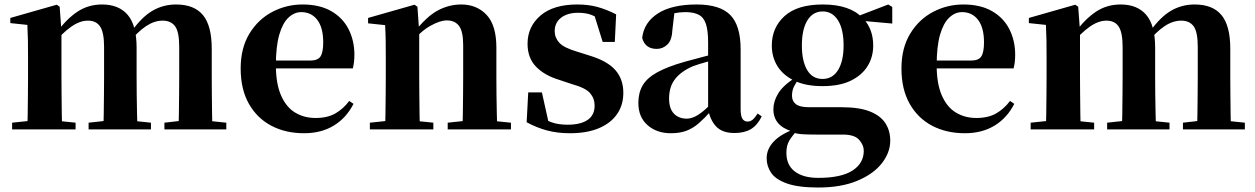

<svg xmlns="http://www.w3.org/2000/svg" viewBox="-20 -577 5597 856"><path d="M34 0V-30L139 -41H210L317 -30V0ZM102 0Q103 -26 103.5 -68Q104 -110 104.5 -156Q105 -202 105 -236V-317Q105 -366 104.5 -397.5Q104 -429 102 -466L26 -474V-497L233 -556L246 -547L254 -438V-435V-236Q254 -202 254.5 -156Q255 -110 255.5 -68Q256 -26 257 0ZM375 0V-30L476 -41H548L653 -30V0ZM440 0Q442 -26 442.5 -67.5Q443 -109 443.5 -155Q444 -201 444 -236V-368Q444 -432 426.5 -458.5Q409 -485 372 -485Q335 -485 295.5 -456.5Q256 -428 219 -382L215 -431H232Q275 -491 324 -524Q373 -557 435 -557Q510 -557 549.5 -510.5Q589 -464 589 -365V-236Q589 -201 589.5 -155Q590 -109 591 -67.5Q592 -26 593 0ZM713 0V-30L809 -41H883L989 -30V0ZM776 0Q777 -26 777.5 -67.5Q778 -109 778.5 -155Q779 -201 779 -236V-368Q779 -435 760.5 -460Q742 -485 705 -485Q668 -485 630.5 -460Q593 -435 552 -384L546 -439H568Q613 -502 660.5 -529.5Q708 -557 765 -557Q846 -557 885 -509.5Q924 -462 924 -360V-236Q924 -201 924.5 -155Q925 -109 925.5 -67.5Q926 -26 927 0Z M1336 17Q1253 17 1189.5 -16.5Q1126 -50 1089.5 -114.5Q1053 -179 1053 -272Q1053 -363 1092 -427Q1131 -491 1194 -524Q1257 -557 1329 -557Q1405 -557 1456.5 -527.5Q1508 -498 1534 -447Q1560 -396 1560 -333Q1560 -299 1553 -272H1117V-307H1363Q1397 -307 1409 -325.5Q1421 -344 1421 -388Q1421 -454 1394.5 -488.5Q1368 -523 1323 -523Q1292 -523 1266 -498.5Q1240 -474 1225 -422Q1210 -370 1210 -286Q1210 -204 1233 -151.5Q1256 -99 1296 -75Q1336 -51 1387 -51Q1440 -51 1475.5 -71.5Q1511 -92 1537 -127L1556 -114Q1524 -51 1468 -17Q1412 17 1336 17Z M1629 0V-30L1734 -41H1805L1912 -30V0ZM1697 0Q1698 -26 1698.5 -68Q1699 -110 1699.5 -156Q1700 -202 1700 -236V-316Q1700 -365 1699.5 -397Q1699 -429 1697 -465L1621 -473V-497L1828 -556L1841 -547L1849 -435V-432V-236Q1849 -202 1849.5 -156Q1850 -110 1850.5 -68Q1851 -26 1852 0ZM1976 0V-30L2079 -41H2149L2258 -30V0ZM2042 0Q2043 -26 2043.5 -67.5Q2044 -109 2044.5 -155Q2045 -201 2045 -236V-376Q2045 -437 2026.5 -461.5Q2008 -486 1972 -486Q1942 -486 1899 -462Q1856 -438 1813 -386L1809 -431H1825Q1882 -504 1932 -530.5Q1982 -557 2036 -557Q2106 -557 2149.5 -510.5Q2193 -464 2193 -365V-236Q2193 -201 2193.5 -155Q2194 -109 2195 -67.5Q2196 -26 2197 0Z M2521 17Q2465 17 2418.5 4.5Q2372 -8 2328 -32L2335 -165H2396L2428 -21L2377 -28V-64Q2410 -42 2440 -31.5Q2470 -21 2510 -21Q2569 -21 2600 -42.5Q2631 -64 2631 -106Q2631 -138 2611 -161.5Q2591 -185 2530 -202L2473 -221Q2407 -241 2369.5 -280Q2332 -319 2332 -382Q2332 -458 2389.5 -507.5Q2447 -557 2554 -557Q2603 -557 2643.5 -546Q2684 -535 2727 -513L2721 -390H2667L2624 -528L2669 -512V-482Q2639 -502 2615.5 -511Q2592 -520 2557 -520Q2510 -520 2481.5 -498Q2453 -476 2453 -438Q2453 -409 2473.5 -386.5Q2494 -364 2552 -347L2609 -329Q2688 -305 2723.5 -264.5Q2759 -224 2759 -163Q2759 -108 2730.5 -67.5Q2702 -27 2649 -5Q2596 17 2521 17Z M2971 17Q2908 17 2867 -19Q2826 -55 2826 -118Q2826 -163 2845 -196Q2864 -229 2910 -254.5Q2956 -280 3034 -302Q3073 -313 3123.5 -326Q3174 -339 3214 -349V-323Q3174 -313 3134 -302Q3094 -291 3070 -282Q3018 -260 2990.5 -225.5Q2963 -191 2963 -138Q2963 -93 2984.5 -70.5Q3006 -48 3042 -48Q3056 -48 3073.5 -55Q3091 -62 3114.5 -81Q3138 -100 3170 -136L3187 -81H3149Q3121 -50 3096 -28Q3071 -6 3041.5 5.5Q3012 17 2971 17ZM3254 16Q3200 16 3172.5 -13.5Q3145 -43 3137 -92V-95V-387Q3137 -440 3127.5 -469.5Q3118 -499 3095.5 -511Q3073 -523 3035 -523Q3010 -523 2983.5 -517.5Q2957 -512 2920 -498L2987 -523L2978 -446Q2976 -398 2955.5 -378.5Q2935 -359 2908 -359Q2856 -359 2843 -408Q2851 -477 2913 -517Q2975 -557 3086 -557Q3190 -557 3236 -510Q3282 -463 3282 -357V-91Q3282 -60 3290 -47.5Q3298 -35 3313 -35Q3325 -35 3335 -43Q3345 -51 3358 -71L3376 -58Q3357 -19 3328 -1.5Q3299 16 3254 16Z M3628 259Q3539 259 3488.5 241Q3438 223 3418 193.5Q3398 164 3398 128Q3398 86 3432 51.5Q3466 17 3535 -6L3538 0Q3513 27 3499.5 49Q3486 71 3486 104Q3486 159 3523.5 187.5Q3561 216 3628 216Q3730 216 3780.5 183.5Q3831 151 3831 95Q3831 70 3810.5 46.5Q3790 23 3738 23H3625Q3583 23 3558.5 21.5Q3534 20 3512 13V9Q3428 -16 3428 -90Q3428 -125 3449.5 -160.5Q3471 -196 3527 -232V-241L3546 -232Q3528 -208 3519.5 -190.5Q3511 -173 3511 -150Q3511 -126 3528.5 -112.5Q3546 -99 3586 -99H3732Q3811 -99 3858.5 -80Q3906 -61 3927.5 -27.5Q3949 6 3949 50Q3949 103 3911.5 151Q3874 199 3802 229Q3730 259 3628 259ZM3647 -193Q3572 -193 3522 -217Q3472 -241 3446.5 -281.5Q3421 -322 3421 -374Q3421 -454 3478 -505.5Q3535 -557 3648 -557Q3710 -557 3754.5 -541.5Q3799 -526 3825 -497L3830 -493Q3873 -446 3873 -374Q3873 -322 3847.5 -281.5Q3822 -241 3772.5 -217Q3723 -193 3647 -193ZM3647 -225Q3692 -225 3716.5 -265Q3741 -305 3741 -374Q3741 -447 3716 -486.5Q3691 -526 3648 -526Q3604 -526 3579.5 -486Q3555 -446 3555 -374Q3555 -305 3578.5 -265Q3602 -225 3647 -225ZM3791 -487V-502H3797L3940 -557L3958 -546V-472Z M4282 17Q4199 17 4135.5 -16.5Q4072 -50 4035.5 -114.5Q3999 -179 3999 -272Q3999 -363 4038 -427Q4077 -491 4140 -524Q4203 -557 4275 -557Q4351 -557 4402.5 -527.5Q4454 -498 4480 -447Q4506 -396 4506 -333Q4506 -299 4499 -272H4063V-307H4309Q4343 -307 4355 -325.5Q4367 -344 4367 -388Q4367 -454 4340.5 -488.5Q4314 -523 4269 -523Q4238 -523 4212 -498.5Q4186 -474 4171 -422Q4156 -370 4156 -286Q4156 -204 4179 -151.5Q4202 -99 4242 -75Q4282 -51 4333 -51Q4386 -51 4421.5 -71.5Q4457 -92 4483 -127L4502 -114Q4470 -51 4414 -17Q4358 17 4282 17Z M4575 0V-30L4680 -41H4751L4858 -30V0ZM4643 0Q4644 -26 4644.5 -68Q4645 -110 4645.5 -156Q4646 -202 4646 -236V-317Q4646 -366 4645.5 -397.5Q4645 -429 4643 -466L4567 -474V-497L4774 -556L4787 -547L4795 -438V-435V-236Q4795 -202 4795.5 -156Q4796 -110 4796.5 -68Q4797 -26 4798 0ZM4916 0V-30L5017 -41H5089L5194 -30V0ZM4981 0Q4983 -26 4983.5 -67.5Q4984 -109 4984.5 -155Q4985 -201 4985 -236V-368Q4985 -432 4967.5 -458.5Q4950 -485 4913 -485Q4876 -485 4836.5 -456.5Q4797 -428 4760 -382L4756 -431H4773Q4816 -491 4865 -524Q4914 -557 4976 -557Q5051 -557 5090.5 -510.5Q5130 -464 5130 -365V-236Q5130 -201 5130.5 -155Q5131 -109 5132 -67.5Q5133 -26 5134 0ZM5254 0V-30L5350 -41H5424L5530 -30V0ZM5317 0Q5318 -26 5318.5 -67.5Q5319 -109 5319.5 -155Q5320 -201 5320 -236V-368Q5320 -435 5301.5 -460Q5283 -485 5246 -485Q5209 -485 5171.5 -460Q5134 -435 5093 -384L5087 -439H5109Q5154 -502 5201.5 -529.5Q5249 -557 5306 -557Q5387 -557 5426 -509.5Q5465 -462 5465 -360V-236Q5465 -201 5465.5 -155Q5466 -109 5466.5 -67.5Q5467 -26 5468 0Z"/></svg>

Font: Noto Serif KR ExtraLight ExtraBold
Style: Regular
Weight: 800
Version: Version 2.003-H1;hotconv 1.1.1;makeotfexe 2.6.0